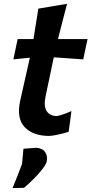

<svg xmlns="http://www.w3.org/2000/svg" viewBox="-20 -704 482 1012"><path d="M239 12.5Q155.5 12.5 111 -33Q66.5 -78.5 86 -171Q98.5 -228.5 111 -282.8Q123.5 -337 137.5 -400L50.5 -391L73 -498H156.5Q163.5 -541.5 169.5 -579.8Q175.5 -618 182 -658.5L333.5 -684Q320.5 -634.5 309.5 -591.8Q298.5 -549 285.5 -498H441.5L418.5 -391Q380 -393.5 340.8 -396.5Q301.5 -399.5 263.5 -402L220.5 -197.5Q209 -144.5 226 -118.5Q243 -92.5 279 -92.5Q287 -92.5 310 -100.2Q333 -108 356.5 -118.5L342 -9.5Q318 -1.5 286 5.5Q254 12.5 239 12.5ZM46 287.5Q59.5 255 71.5 224.5Q83.5 194 96 160.5Q98 141.5 99.8 120.8Q101.5 100 103.5 80L171 75Q203.5 77 217.8 97.5Q232 118 226.5 146Q223.5 161.5 203.8 187Q184 212.5 157.2 239.2Q130.5 266 106.5 286Z"/></svg>

Font: Commissioner Loud SemiBold
Style: Italic
Weight: 600
Italic angle: -12°
Designer: Kostas Bartsokas
Foundry: Kostas Bartsokas
Version: Version 1.000; ttfautohint (v1.8.3)